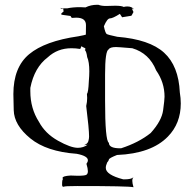

<svg xmlns="http://www.w3.org/2000/svg" viewBox="-20 -770 814 804"><path d="M539 14Q534 -3 534 -13Q534 -22 539 -28Q530 -19 502 -19H496Q423 -38 423 -67Q423 -77 429 -90Q435 -96 436 -102Q437 -108 470 -121Q614 -127 683 -198Q737 -253 737 -337Q737 -359 733 -383Q728 -494 667 -549.5Q606 -605 471 -616Q433 -624 427 -627.5Q421 -631 415 -660Q429 -693 440.5 -693Q452 -693 482 -712Q491 -697 493 -697V-698Q529 -704 530 -704Q531 -704 539 -720Q538 -720 532 -736Q533 -734 541 -731Q532 -743 513 -743Q506 -743 498 -741Q489 -746 462 -746L424 -745Q404 -745 392 -750H387Q360 -750 338 -739L316 -740Q284 -740 261 -735H251Q238 -735 232 -737Q237 -733 240 -733Q243 -733 245 -737V-732Q245 -725 247 -723Q236 -714 236 -711Q236 -709 240.5 -708Q245 -707 276 -703V-702Q276 -700 281 -695L299 -696Q340 -696 340 -665V-660Q340 -626 339.5 -625Q339 -624 308 -618Q168 -598 102 -543Q36 -488 36 -376Q36 -371 37.5 -308.5Q39 -246 107 -190.5Q175 -135 301 -126Q348 -117 348 -99Q348 -92 342 -84Q348 -64 348 -53Q348 -42 341.5 -38Q335 -34 305 -34L276 -35Q242 -33 242 -25Q242 -22 244 -20Q240 -19 240 3Q240 12 245 12H247Q249 9 304 9Q519 9 539 14ZM306 -151Q276 -151 222.5 -181Q169 -211 143 -260Q107 -316 107 -388V-402Q124 -488 180 -530Q221 -568 279 -568Q297 -568 316 -565Q321 -577 323 -577Q324 -577 324 -574Q338 -569 338 -565Q338 -563 335 -561Q342 -555 345 -531Q354 -511 354 -471Q354 -453 352 -430Q350 -382 344 -377Q345 -369 345 -360Q345 -343 341 -326Q353 -230 353 -198Q353 -190 350 -179Q347 -168 332 -162L347 -164Q329 -151 306 -151ZM487 -149H483Q436 -149 436 -172Q420 -180 420 -349Q420 -359 420 -458Q420 -557 435 -563Q440 -573 466 -573Q468 -573 484.5 -572Q501 -571 534 -568Q605 -547 634 -475Q669 -425 669 -365Q669 -352 663 -308Q657 -264 611 -213Q561 -173 487 -149Z"/></svg>

Font: Xiaobo Songti 小帛宋体
Style: Regular
Weight: 400
Version: Version 1.501;March 17, 2024;FontCreator 14.0.0.2814 64-bit